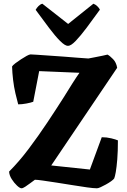

<svg xmlns="http://www.w3.org/2000/svg" viewBox="-20 -1014 686 1034"><path d="M96 0Q87 0 71.5 -14.5Q56 -29 43 -49.5Q30 -70 29 -90Q83 -144 134.5 -212.5Q186 -281 234 -353Q282 -425 322 -488Q349 -532 371 -566.5Q393 -601 408 -622L191 -631L159 -466Q146 -461 122 -456.5Q98 -452 78 -452Q71 -477 63 -511.5Q55 -546 50.5 -584Q46 -622 45 -656Q49 -663 63 -673.5Q77 -684 93 -694.5Q109 -705 123.5 -713Q138 -721 145 -721Q153 -721 180.5 -719Q208 -717 245.5 -714.5Q283 -712 324 -709Q365 -706 400 -703Q435 -700 456 -699Q468 -701 490 -705.5Q512 -710 532.5 -714Q553 -718 559 -720Q572 -713 589 -695.5Q606 -678 611 -649L256 -123L464 -101L528 -275Q555 -275 579.5 -269Q604 -263 615 -258Q615 -198 611.5 -155.5Q608 -113 603.5 -87.5Q599 -62 595 -53Q591 -47 578.5 -38Q566 -29 550.5 -20.5Q535 -12 522 -6Q509 0 502 0Q484 0 448.5 -5Q413 -10 370 -17Q327 -24 285 -30.5Q243 -37 211.5 -41.5Q180 -46 168 -46Q157 -38 143 -27.5Q129 -17 116 -8.5Q103 0 96 0ZM346 -767Q330 -767 303.5 -793.5Q277 -820 244 -864Q211 -908 172 -961Q178 -972 187.5 -981.5Q197 -991 208 -994L347 -885L483 -994Q494 -990 504 -980.5Q514 -971 518 -962Q480 -909 446.5 -864.5Q413 -820 387.5 -793.5Q362 -767 346 -767Z"/></svg>

Font: Texturina 12pt ExtraBold
Style: Regular
Weight: 800
Designer: Guillermo Torres Carreño
Foundry: Omnibus-Type
Version: Version 1.002